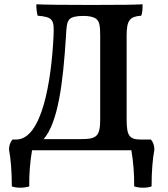

<svg xmlns="http://www.w3.org/2000/svg" viewBox="-20 -699 782 893"><path d="M682 -50H637C583 -50 569 -65 569 -143V-533C569 -606 584 -622 637 -626C643 -641 643 -659 643 -679C605 -677 549 -676 406 -676C270 -676 194 -677 149 -679C149 -659 151 -640 155 -626C226 -620 233 -608 229 -531C219 -321 175 -50 55 -50H38C27 -37 22 -21 22 -3C30 39 35 98 35 168C57 176 91 176 116 168C115 112 120 53 129 0H591C600 53 605 112 604 168C629 176 663 176 685 168C685 98 690 39 698 -3C698 -21 693 -37 682 -50ZM446 -145C446 -65 430 -52 357 -52H183C249 -128 273 -306 287 -533C289 -571 290 -599 306 -612C314 -619 333 -625 368 -625C395 -625 415 -620 425 -613C443 -601 446 -578 446 -533Z"/></svg>

Font: Vollkorn Semibold
Style: Regular
Weight: 600
Designer: Friedrich Althausen
Foundry: Friedrich Althausen
Version: Version 4.015;PS 004.015;hotconv 1.0.88;makeotf.lib2.5.64775